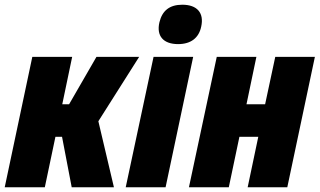

<svg xmlns="http://www.w3.org/2000/svg" viewBox="-28 -794 1355 814"><path d="M-8 0H162L207 -214H235L276 0H455L389 -280L562 -553H381L265 -352H236L278 -553H109Z M727 -607C781 -607 815 -633 825 -681C838 -739 808 -774 745 -774C691 -774 660 -749 648 -700C634 -641 665 -607 727 -607ZM505 0H674L791 -553H623Z M773 0H942L987 -214H1067L1022 0H1190L1307 -553H1139L1096 -352H1017L1059 -553H891Z"/></svg>

Font: Noto Sans Condensed Black
Style: Italic
Weight: 900
Width: 3
Italic angle: -12°
Designer: Monotype Design Team
Foundry: Monotype Imaging Inc.
Version: Version 2.013